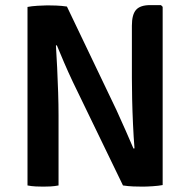

<svg xmlns="http://www.w3.org/2000/svg" viewBox="-20 -708 726 733"><path d="M258 -395.5Q240 -433.5 224.8 -469Q209.5 -504.5 197 -535L193.5 -534.5Q196 -496.5 198.2 -449.5Q200.5 -402.5 202 -355Q203.5 -307.5 203.5 -268.5V0Q187.5 3 172.5 3.8Q157.5 4.5 145 4.5Q133.5 4.5 116.8 3.8Q100 3 85 0V-681.5Q100 -684.5 123.5 -686Q147 -687.5 160.5 -687.5Q174 -687.5 194.8 -686.8Q215.5 -686 235.5 -683L424.5 -288Q443.5 -247 460.2 -208.5Q477 -170 489.5 -141L493.5 -141.5Q490 -184.5 487.8 -233.5Q485.5 -282.5 484.5 -329Q483.5 -375.5 483.5 -410V-610Q483.5 -652.5 499.5 -670.5Q515.5 -688.5 553.5 -688.5H594.5L601 -682V-1.5Q585.5 1.5 562.5 3Q539.5 4.5 524.5 4.5Q509 4.5 489 3.8Q469 3 449.5 0Z"/></svg>

Font: Signika Negative SemiBold
Style: Regular
Weight: 600
Designer: Anna Giedryś
Foundry: Anna Giedryś
Version: Version 2.000; ttfautohint (v1.8.3) -l 8 -r 50 -G 200 -x 9 -